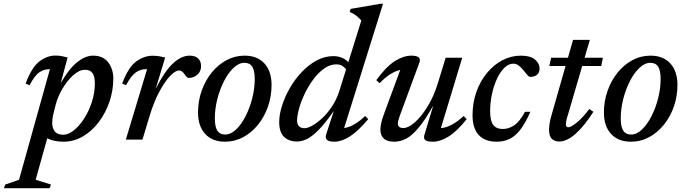

<svg xmlns="http://www.w3.org/2000/svg" viewBox="-110 -730 3592 1004"><path d="M156.5 235 149.5 254H-89.5L-82.5 235L-10.5 210L151 -368H147Q119 -368 95.2 -351.5Q71.5 -335 44.5 -284.5L24 -293Q55 -377 95.2 -408.2Q135.5 -439.5 179.5 -439.5Q196.5 -439.5 211.8 -436.8Q227 -434 243.5 -429.5L207.5 -295Q250 -370 293.2 -404.5Q336.5 -439 376.5 -439Q429.5 -439 456 -403.8Q482.5 -368.5 482.5 -319Q482.5 -258 462.8 -199.2Q443 -140.5 407.5 -93Q372 -45.5 324.5 -17.2Q277 11 221 11Q199 11 177 6.8Q155 2.5 137 -6.5L76.5 210ZM172 -146Q166 -123 164.5 -109Q163 -95 163 -87Q163 -61 176.2 -43.2Q189.5 -25.5 221 -25.5Q247.5 -25.5 276.2 -48.5Q305 -71.5 330 -110.2Q355 -149 370.5 -197Q386 -245 386 -294Q386 -329.5 374 -347.2Q362 -365 334 -365Q304.5 -365 273.2 -337Q242 -309 217 -266.8Q192 -224.5 181 -181.5Z M659 -368H651.5Q624 -368 600.2 -351.5Q576.5 -335 549 -284.5L529 -293Q560 -377 601.2 -407.8Q642.5 -438.5 688 -438.5Q705.5 -438.5 721 -436Q736.5 -433.5 753.5 -429L704.5 -266Q750.5 -357 794.2 -398Q838 -439 881.5 -439Q912 -439 926.8 -423.8Q941.5 -408.5 941.5 -384.5Q941.5 -357 922.2 -339.8Q903 -322.5 877 -322.5Q868 -322.5 855.5 -341Q842 -361.5 827 -361.5Q806.5 -361.5 778.2 -331.5Q750 -301.5 721.8 -248Q693.5 -194.5 672.5 -124L635 0H548Z M1169 -439Q1235.5 -439 1272.8 -398.2Q1310 -357.5 1310 -286Q1310 -227 1291.5 -173.5Q1273 -120 1239.8 -78.5Q1206.5 -37 1162.2 -13Q1118 11 1067 11Q1000 11 962.8 -29.8Q925.5 -70.5 925.5 -142Q925.5 -201 944.2 -254.5Q963 -308 996.2 -349.5Q1029.5 -391 1073.8 -415Q1118 -439 1169 -439ZM1067.5 -26.5Q1097 -26.5 1124.5 -52.8Q1152 -79 1174 -122Q1196 -165 1209 -216Q1222 -267 1222 -316.5Q1222 -361 1209.2 -381.2Q1196.5 -401.5 1168.5 -401.5Q1139 -401.5 1111.2 -375.2Q1083.5 -349 1061.5 -306Q1039.5 -263 1026.5 -212Q1013.5 -161 1013.5 -111.5Q1013.5 -67 1026.5 -46.8Q1039.5 -26.5 1067.5 -26.5Z M1815.5 -107Q1761.5 -43 1718.8 -16Q1676 11 1638 11Q1583 11 1595.5 -27.5L1636 -150.5Q1592 -87.5 1558.2 -52.8Q1524.5 -18 1496.8 -4Q1469 10 1443 10Q1401 10 1375.5 -14.2Q1350 -38.5 1350 -91.5Q1350 -131 1364.8 -177.5Q1379.5 -224 1405.8 -269.8Q1432 -315.5 1467.8 -353.2Q1503.5 -391 1545.5 -413.8Q1587.5 -436.5 1633 -436.5Q1681 -436.5 1711.5 -405L1779.5 -623Q1766.5 -637.5 1752.8 -648.2Q1739 -659 1718.5 -667.5L1723.5 -683.5L1880 -710.5H1893L1689.5 -60.5Q1741 -67.5 1799.5 -123.5ZM1443.5 -100.5Q1443.5 -79.5 1454 -69.5Q1464.5 -59.5 1482 -59.5Q1499 -59.5 1524.2 -73.8Q1549.5 -88 1576.8 -113.8Q1604 -139.5 1627 -174.8Q1650 -210 1663.5 -251.5L1699.5 -366.5Q1693.5 -377 1680.8 -385.2Q1668 -393.5 1648.5 -393.5Q1615 -393.5 1584.2 -371.2Q1553.5 -349 1527.8 -314Q1502 -279 1483 -239Q1464 -199 1453.8 -162Q1443.5 -125 1443.5 -100.5Z M2109 -23.5 2155.5 -178Q2113 -102.5 2078.8 -61.8Q2044.5 -21 2014 -5Q1983.5 11 1951.5 11Q1913.5 11 1896.2 -6.2Q1879 -23.5 1879 -52Q1879 -84.5 1900.5 -141L1983 -364.5Q1929 -352 1875 -295L1857.5 -311Q1910.5 -383 1955.5 -411Q2000.5 -439 2041.5 -439Q2096.5 -439 2083 -402.5L1980 -123Q1970.5 -96 1970.5 -84.5Q1970.5 -60.5 1999.5 -60.5Q2025.5 -60.5 2059.8 -90.8Q2094 -121 2126.8 -174.5Q2159.5 -228 2180.5 -298L2220.5 -428H2307L2195.5 -60Q2221 -61.5 2252.2 -77.8Q2283.5 -94 2314.5 -123.5L2330.5 -107Q2278 -41.5 2234.2 -15.2Q2190.5 11 2154.5 11Q2124.5 11 2114.2 2.8Q2104 -5.5 2109 -23.5Z M2574.5 -397Q2549 -397 2527 -375Q2505 -353 2488.2 -316.8Q2471.5 -280.5 2462.2 -236.8Q2453 -193 2453 -149.5Q2453 -98 2469.2 -76.8Q2485.5 -55.5 2519 -55.5Q2550.5 -55.5 2579 -74.8Q2607.5 -94 2635.5 -145.5H2663.5Q2637 -85 2610.2 -51Q2583.5 -17 2553.5 -3Q2523.5 11 2487 11Q2426 11 2393.5 -24Q2361 -59 2361 -127.5Q2361 -193 2381.2 -249.8Q2401.5 -306.5 2436.8 -349Q2472 -391.5 2517.5 -415.2Q2563 -439 2613.5 -439Q2663.5 -439 2687.5 -418.8Q2711.5 -398.5 2711.5 -371.5Q2711.5 -350 2698.2 -339Q2685 -328 2664 -328Q2656.5 -327.5 2648 -337.2Q2639.5 -347 2627.5 -362Q2616 -376.5 2603 -386.8Q2590 -397 2574.5 -397Z M2859 -127Q2853 -108.5 2851 -98Q2849 -87.5 2849 -81Q2849 -64.5 2861.5 -64.5Q2876.5 -64.5 2907 -89.8Q2937.5 -115 2971.5 -160L2993 -145.5Q2945.5 -71 2900 -30.5Q2854.5 10 2814.5 10Q2790.5 10 2775.8 -3.8Q2761 -17.5 2761 -52.5Q2761 -67 2764.5 -87.8Q2768 -108.5 2776 -135L2847.5 -385H2762.5L2772 -428H2860L2886.5 -521.5H2974.5L2947 -428H3042.5L3034 -385H2934.5Z M3291.5 -439Q3358 -439 3395.2 -398.2Q3432.5 -357.5 3432.5 -286Q3432.5 -227 3414 -173.5Q3395.5 -120 3362.2 -78.5Q3329 -37 3284.8 -13Q3240.5 11 3189.5 11Q3122.5 11 3085.2 -29.8Q3048 -70.5 3048 -142Q3048 -201 3066.8 -254.5Q3085.5 -308 3118.8 -349.5Q3152 -391 3196.2 -415Q3240.5 -439 3291.5 -439ZM3190 -26.5Q3219.5 -26.5 3247 -52.8Q3274.5 -79 3296.5 -122Q3318.5 -165 3331.5 -216Q3344.5 -267 3344.5 -316.5Q3344.5 -361 3331.8 -381.2Q3319 -401.5 3291 -401.5Q3261.5 -401.5 3233.8 -375.2Q3206 -349 3184 -306Q3162 -263 3149 -212Q3136 -161 3136 -111.5Q3136 -67 3149 -46.8Q3162 -26.5 3190 -26.5Z"/></svg>

Font: Newsreader Text Medium
Style: Italic
Weight: 500
Italic angle: -17°
Designer: Hugues Gentile
Foundry: Production Type
Version: Version 1.001